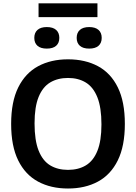

<svg xmlns="http://www.w3.org/2000/svg" viewBox="-20 -1098 800 1128"><path d="M379.5 9.5Q279 9.5 203.8 -31Q128.5 -71.5 87 -155.5Q45.5 -239.5 45.5 -370Q45.5 -500.5 87.2 -584.5Q129 -668.5 204 -709Q279 -749.5 379.5 -749.5Q480.5 -749.5 555.8 -709Q631 -668.5 672.2 -584.5Q713.5 -500.5 713.5 -370Q713.5 -240 672 -155.8Q630.5 -71.5 555.2 -31Q480 9.5 379.5 9.5ZM379.5 -100Q440.5 -100 484.5 -126.5Q528.5 -153 552.2 -211.8Q576 -270.5 576 -367Q576 -466.5 552 -526.5Q528 -586.5 484 -613.2Q440 -640 379.5 -640Q319.5 -640 275.2 -613.8Q231 -587.5 207 -528.8Q183 -470 183 -373Q183 -273 207 -213Q231 -153 275 -126.5Q319 -100 379.5 -100ZM504 -812.5Q468 -812.5 449.2 -829Q430.5 -845.5 430.5 -875.5Q430.5 -905.5 449.2 -922.2Q468 -939 504 -939Q540 -939 558.8 -922.2Q577.5 -905.5 577.5 -875.5Q577.5 -845.5 558.8 -829Q540 -812.5 504 -812.5ZM255 -812.5Q219 -812.5 200.2 -829Q181.5 -845.5 181.5 -875.5Q181.5 -905.5 200.2 -922.2Q219 -939 255 -939Q291 -939 309.8 -922.2Q328.5 -905.5 328.5 -875.5Q328.5 -845.5 309.8 -829Q291 -812.5 255 -812.5ZM206.5 -997.5V-1078.5H552.5V-997.5Z"/></svg>

Font: Encode Sans SmBold
Style: Regular
Weight: 600
Designer: Multiple Designers
Foundry: Impallari Type
Version: Version 3.002; ttfautohint (v1.8.3) -l 8 -r 50 -G 200 -x 14 